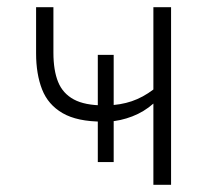

<svg xmlns="http://www.w3.org/2000/svg" viewBox="-20 -512 594 532"><path d="M405 0V-225Q379 -202 346.5 -189.5Q314 -177 281 -175L295 -186V-63H251V-186L265 -175Q194 -175 153.5 -198.5Q113 -222 96.5 -264.5Q80 -307 80 -364V-492H128V-366Q128 -317 141 -285Q154 -253 184.5 -236.5Q215 -220 268 -220L251 -213V-360H295V-213L277 -220Q314 -221 345 -231.5Q376 -242 405 -264V-492H454V0Z"/></svg>

Font: Nunito Sans 7pt SemiCondensed ExtraLight
Style: Regular
Weight: 250
Width: 4
Designer: Vernon Adams
Foundry: Vernon Adams
Version: Version 3.101;gftools[0.9.27]